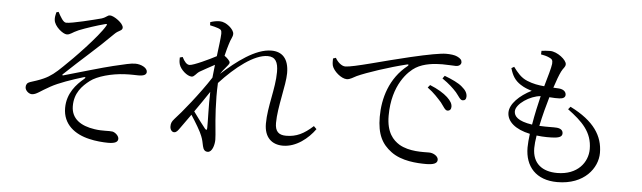

<svg xmlns="http://www.w3.org/2000/svg" viewBox="-51 -982 4101 1227"><g transform="rotate(5 2000.0 -369.0)"><path d="M337 -693C373 -692 515 -728 560 -740C594 -751 595 -764 613 -764C638 -764 700 -721 700 -693C700 -672 675 -674 650 -648C543 -541 465 -478 344 -363C340 -359 342 -355 347 -356C446 -384 593 -428 661 -444C733 -461 772 -471 800 -471C838 -471 878 -451 878 -425C878 -409 865 -398 827 -398C805 -398 782 -400 740 -398C655 -394 564 -369 520 -335C473 -299 425 -250 426 -165C427 -85 488 -44 578 -31C631 -23 669 -30 693 -26C711 -22 734 -2 734 17C734 38 714 48 671 48C640 48 588 44 549 34C457 13 378 -44 378 -150C378 -245 436 -306 484 -346C494 -355 492 -360 479 -356C406 -334 322 -305 272 -277C209 -243 187 -219 158 -219C139 -219 115 -239 115 -261C115 -277 122 -289 140 -295C165 -303 198 -313 226 -326C268 -345 299 -370 343 -413C404 -470 553 -624 594 -695C602 -708 597 -709 586 -706C536 -693 466 -670 421 -652C379 -634 370 -619 347 -619C323 -619 266 -664 263 -705C261 -718 265 -740 269 -754L283 -758C300 -727 318 -693 337 -693Z M1214 -456C1239 -470 1274 -490 1308 -508L1299 -425C1230 -318 1121 -184 1080 -141C1062 -121 1059 -109 1059 -91C1059 -71 1071 -56 1085 -56C1100 -56 1109 -69 1121 -86L1186 -177C1215 -133 1251 -73 1260 -47C1269 -25 1272 -8 1277 16C1282 39 1292 50 1310 50C1338 50 1352 3 1352 -31C1352 -53 1349 -74 1347 -99C1341 -159 1331 -279 1337 -394C1437 -503 1554 -593 1639 -593C1689 -593 1707 -560 1707 -497C1707 -389 1665 -273 1665 -162C1665 -74 1714 -31 1785 -31C1870 -31 1946 -93 1990 -155L1972 -173C1914 -120 1866 -96 1800 -96C1752 -96 1729 -118 1729 -172C1729 -274 1772 -417 1772 -495C1772 -588 1729 -630 1660 -630C1558 -630 1440 -539 1345 -453C1356 -469 1366 -483 1377 -495C1389 -511 1400 -519 1400 -531C1400 -541 1380 -560 1364 -571C1372 -604 1379 -630 1384 -645C1395 -685 1407 -694 1407 -715C1407 -744 1356 -788 1315 -788C1292 -788 1271 -783 1254 -777L1255 -757C1277 -753 1295 -747 1308 -743C1326 -736 1331 -732 1331 -709C1330 -680 1323 -628 1315 -564C1274 -542 1171 -493 1146 -493C1128 -493 1113 -510 1098 -540L1080 -535C1079 -521 1080 -505 1084 -491C1094 -458 1137 -420 1166 -420C1183 -420 1193 -443 1214 -456ZM1293 -333C1290 -243 1295 -151 1294 -103C1294 -87 1289 -86 1280 -96C1266 -113 1230 -161 1202 -200C1233 -245 1266 -291 1293 -333Z M2767 -395C2787 -369 2798 -346 2813 -346C2828 -346 2837 -356 2837 -372C2837 -392 2827 -409 2803 -432C2778 -455 2739 -479 2689 -499L2675 -482C2718 -451 2745 -419 2767 -395ZM2857 -468C2878 -443 2888 -420 2904 -420C2919 -420 2927 -429 2927 -446C2927 -467 2917 -486 2890 -508C2867 -528 2827 -547 2777 -566L2764 -548C2809 -517 2834 -493 2857 -468ZM2074 -620C2088 -594 2115 -570 2138 -570C2190 -570 2383 -628 2547 -666C2662 -693 2740 -707 2774 -707C2801 -707 2829 -704 2845 -696C2867 -686 2876 -675 2876 -661C2876 -647 2863 -635 2842 -635C2822 -635 2793 -638 2755 -638C2707 -638 2638 -632 2587 -601C2542 -574 2442 -481 2442 -281C2442 -172 2487 -127 2527 -102C2593 -63 2681 -69 2721 -69C2745 -69 2779 -52 2779 -27C2779 -3 2752 6 2707 6C2649 6 2549 1 2481 -50C2419 -96 2386 -156 2386 -269C2386 -387 2423 -519 2536 -608C2543 -614 2542 -620 2530 -617C2419 -590 2277 -543 2216 -515C2197 -506 2176 -490 2155 -490C2119 -490 2069 -534 2059 -568C2055 -584 2056 -599 2056 -614Z M3214 -662 3197 -652C3211 -604 3229 -575 3266 -551C3292 -534 3313 -527 3339 -519C3263 -481 3203 -423 3203 -368C3203 -310 3257 -264 3351 -244C3347 -212 3344 -181 3344 -156C3344 -34 3416 48 3552 48C3726 48 3808 -65 3808 -161C3808 -270 3750 -362 3595 -439L3581 -422C3674 -353 3741 -290 3741 -180C3741 -96 3678 -10 3546 -10C3452 -10 3387 -56 3387 -156C3387 -178 3390 -206 3395 -237C3443 -231 3485 -232 3510 -234C3547 -237 3559 -248 3559 -265C3559 -285 3543 -296 3519 -298C3498 -300 3457 -297 3407 -300C3421 -367 3440 -438 3455 -488C3480 -486 3505 -485 3519 -486C3544 -487 3557 -496 3557 -512C3557 -529 3544 -546 3512 -549L3475 -551C3491 -600 3503 -632 3515 -657C3527 -682 3541 -688 3541 -707C3541 -734 3481 -783 3434 -783C3414 -783 3396 -781 3379 -779L3378 -756C3394 -753 3415 -749 3431 -741C3449 -733 3456 -727 3454 -702C3451 -675 3434 -618 3416 -555C3380 -558 3343 -564 3305 -580C3265 -596 3240 -627 3214 -662ZM3360 -304C3266 -318 3243 -349 3243 -379C3243 -427 3332 -485 3399 -490C3387 -440 3371 -371 3360 -304Z"/></g></svg>

Font: Harano Aji Mincho TW
Style: Regular
Weight: 400
Foundry: Masamichi Hosoda
Version: HaranoAjiMinchoTW-Regular version 20230610;ttx 4.39.4